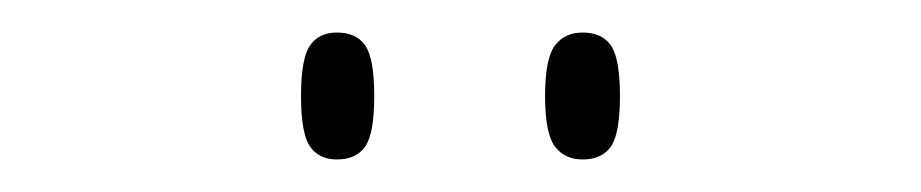

<svg xmlns="http://www.w3.org/2000/svg" viewBox="-20 -757 566 118"><path d="M338 -659Q327 -659 321 -667Q315 -675 315 -698Q315 -721 321 -729Q327 -737 338 -737Q350 -737 355.5 -729Q361 -721 361 -698Q361 -675 355.5 -667Q350 -659 338 -659ZM187 -659Q176 -659 170.5 -667Q165 -675 165 -698Q165 -721 170.5 -729Q176 -737 187 -737Q199 -737 204.5 -729Q210 -721 210 -698Q210 -675 204.5 -667Q199 -659 187 -659Z"/></svg>

Font: Noto Serif Khmer SemiCondensed Thin
Style: Regular
Weight: 250
Width: 4
Designer: Danh Hong and the Monotype Design Team
Foundry: Monotype Imaging Inc.
Version: Version 2.004